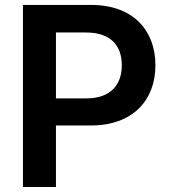

<svg xmlns="http://www.w3.org/2000/svg" viewBox="-20 -747 683 767"><path d="M344.5 -727.3H71.7V0H203.5V-245.7H342.7C510.7 -245.7 600.9 -346.6 600.9 -486.5C600.9 -625.4 511.7 -727.3 344.5 -727.3ZM324.9 -354H203.5V-617.2H324.2C422.9 -617.2 466.6 -563.9 466.6 -486.5C466.6 -409.1 422.9 -354 324.9 -354Z"/></svg>

Font: RA Gorm Semi Bold
Style: Regular
Weight: 600
Designer: Rasmus Andersson
Foundry: rsms
Version: Version 3.000;hotconv 1.0.109;makeotfexe 2.5.65596